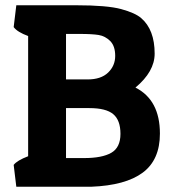

<svg xmlns="http://www.w3.org/2000/svg" viewBox="-20 -710 657 730"><path d="M269 -690Q387 -690 440.5 -675.5Q494 -661 517 -641Q568 -597 568 -506Q568 -438 495 -377Q588 -330 588 -202Q588 -102 522.5 -53.5Q457 -5 327 0H42L32 -83Q45 -100 87 -116V-573Q46 -588 32 -607L42 -690ZM320 -299H231V-109H300Q368 -109 403 -129Q438 -149 438 -201Q438 -253 410.5 -276Q383 -299 320 -299ZM283 -581H231V-408H313Q364 -408 391 -434Q418 -460 418 -497.5Q418 -535 399 -554Q380 -573 355 -577Q330 -581 283 -581Z"/></svg>

Font: Patua One
Style: Regular
Weight: 400
Designer: luciano Vergara
Foundry: Luciano Vergara
Version: Version 1.002